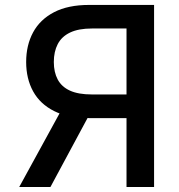

<svg xmlns="http://www.w3.org/2000/svg" viewBox="-20 -747 715 767"><path d="M595.5 0H485.4V-633.2H347.7Q293.7 -633.2 259.9 -617Q226.2 -600.9 210.6 -570.7Q195 -540.5 195 -499.3Q195 -458.5 210.6 -429.3Q226.2 -400.2 259.6 -384.9Q293 -369.7 346.6 -369.7H533V-275.2H336.3Q252.1 -275.2 196.2 -303.3Q140.3 -331.3 112.4 -381.9Q84.5 -432.5 84.5 -499.3Q84.5 -566.4 112.2 -617.7Q139.9 -669 195.8 -698.2Q251.8 -727.3 335.9 -727.3H595.5ZM236.5 -328.1H358L181.5 0H56.8Z"/></svg>

Font: InterMG Medium
Style: Regular
Weight: 500
Designer: Rasmus Andersson
Foundry: rsms
Version: Version 3.019;December 26, 2023;FontCreator 15.0.0.2955 64-b